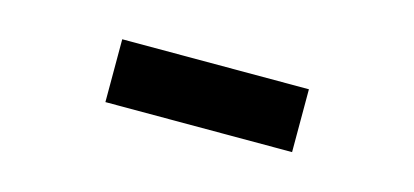

<svg xmlns="http://www.w3.org/2000/svg" viewBox="-28 -827 655 304"><g transform="rotate(15 300.0 -675.5)"><path d="M147 -624H453V-727H147Z"/></g></svg>

Font: LVC Sans
Style: Bold
Weight: 700
Designer: Mike Abbink, Paul van der Laan, Pieter van Rosmalen
Foundry: Bold Monday
Version: Version 3.0